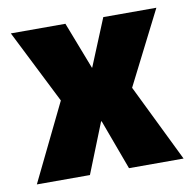

<svg xmlns="http://www.w3.org/2000/svg" viewBox="-63 -570 641 634"><g transform="rotate(-10 257.5 -253.0)"><path d="M11 0 159 -304 166 -202 13 -506H196L257 -348H258L323 -506H501L347 -202L354 -305L503 0H320L258 -168H256L189 0Z"/></g></svg>

Font: Nunito Sans 7pt Condensed Black
Style: Regular
Weight: 900
Width: 3
Designer: Vernon Adams
Foundry: Vernon Adams
Version: Version 3.101;gftools[0.9.27]